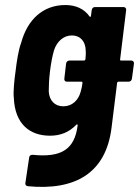

<svg xmlns="http://www.w3.org/2000/svg" viewBox="-20 -542 553 764"><path d="M503 -301H462C459 -301 457 -303 458 -306L482 -502C483 -509 478 -514 471 -514H358C351 -514 346 -509 345 -502L342 -479C342 -475 338 -473 336 -477C315 -507 281 -522 240 -522C151 -522 89 -464 64 -371C54 -346 46 -295 42 -259C37 -225 32 -175 35 -153C39 -50 97 -2 179 -2C221 -2 255 -16 283 -45C286 -49 289 -47 289 -43C277 51 226 86 110 74C102 74 97 77 96 85L81 186C80 193 83 198 91 199C278 217 402 148 424 -35L446 -212C446 -215 449 -217 452 -217H492C499 -217 504 -222 505 -229L513 -289C514 -296 509 -301 503 -301ZM232 -119C197 -119 176 -143 174 -178C174 -200 175 -226 179 -259C183 -291 188 -318 195 -342C206 -376 232 -401 266 -401C300 -401 320 -377 321 -342C322 -330 321 -319 320 -306C319 -303 317 -301 314 -301H256C249 -301 244 -296 243 -289L236 -229C235 -222 239 -217 246 -217H304C307 -217 309 -215 308 -212C307 -200 304 -188 301 -177C292 -143 267 -119 232 -119Z"/></svg>

Font: Barlow Semi Condensed
Style: Bold Italic
Weight: 700
Width: 4
Italic angle: -7°
Designer: Jeremy Tribby
Foundry: Tribby Type
Version: Version 1.422;hotconv 1.0.109;makeotfexe 2.5.65596